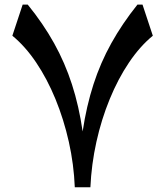

<svg xmlns="http://www.w3.org/2000/svg" viewBox="-20 -791 697 811"><path d="M361.8 0H295.9Q292 -96.7 270.8 -191.7Q249.5 -286.6 214.4 -372.3Q179.2 -458 132.8 -526.9Q86.4 -595.7 32.2 -640.1L75.7 -771.5H97.2Q162.6 -690.9 208.5 -608.4Q254.4 -525.9 283.9 -434.6Q313.5 -343.3 329.1 -235.8Q345.2 -343.3 374.8 -434.6Q404.3 -525.9 450.2 -608.4Q496.1 -690.9 560.5 -771.5H582L625.5 -640.1Q571.3 -595.7 524.9 -526.9Q478.5 -458 443.4 -372.3Q408.2 -286.6 387.2 -191.7Q366.2 -96.7 361.8 0Z"/></svg>

Font: Pinar-DS3-FD SemiBold
Style: Regular
Weight: 600
Designer: Amin Abedi
Version: Version 3.000